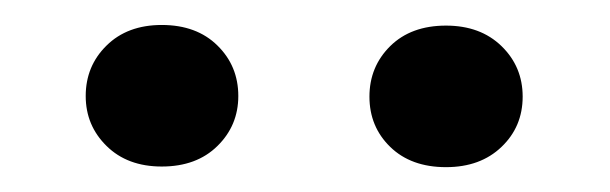

<svg xmlns="http://www.w3.org/2000/svg" viewBox="-20 -745 486 153"><path d="M48.3 -668.5Q48.3 -692.4 64.9 -708.7Q81.5 -725.1 108.9 -725.1Q136.7 -725.1 153.3 -708.7Q169.9 -692.4 169.9 -668.5Q169.9 -645 153.3 -628.7Q136.7 -612.3 108.9 -612.3Q81.5 -612.3 64.9 -628.7Q48.3 -645 48.3 -668.5ZM274.4 -668Q274.4 -691.9 291 -708.3Q307.6 -724.6 335.4 -724.6Q362.8 -724.6 379.6 -708.3Q396.5 -691.9 396.5 -668Q396.5 -644 379.6 -627.9Q362.8 -611.8 335.4 -611.8Q307.6 -611.8 291 -627.9Q274.4 -644 274.4 -668Z"/></svg>

Font: Vazirmatn UI Medium
Style: Regular
Weight: 500
Designer: Saber Rastikerdar
Foundry: Saber Rastikerdar
Version: Version 33.003